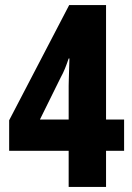

<svg xmlns="http://www.w3.org/2000/svg" viewBox="-20 -735 521 755"><path d="M468 -142H397V0H250V-142H16V-262L252 -715H397V-265H468ZM250 -398Q250 -404 250.5 -420Q251 -436 251.5 -454.5Q252 -473 252.5 -487.5Q253 -502 253 -505H250Q243 -484 235.5 -465.5Q228 -447 219 -431L137 -265H250Z"/></svg>

Font: Noto Sans Myanmar UI ExtraCondensed ExtraBold
Style: Regular
Weight: 800
Width: 2
Designer: Monotype Design Team
Foundry: Monotype Imaging Inc.
Version: Version 2.103; ttfautohint (v1.8.4.7-5d5b)